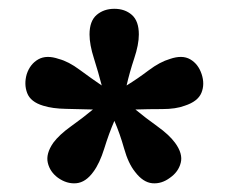

<svg xmlns="http://www.w3.org/2000/svg" viewBox="-20 -702 529 445"><path d="M447.3 -530.3Q455.1 -506.8 446.8 -486.8Q438.5 -466.8 408.2 -457Q387.7 -449.2 356 -449.2Q324.2 -449.2 293.9 -448.2Q317.4 -428.7 344.7 -409.2Q372.1 -389.6 385.7 -371.1Q404.3 -345.7 398.9 -324.7Q393.6 -303.7 374 -290Q354.5 -275.4 333 -277.3Q311.5 -279.3 293 -303.7Q277.3 -323.2 267.6 -357.9Q257.8 -392.6 245.1 -421.9Q232.4 -392.6 221.7 -357.9Q210.9 -323.2 196.3 -303.7Q178.7 -279.3 156.7 -277.3Q134.8 -275.4 114.3 -290Q95.7 -303.7 90.8 -324.7Q85.9 -345.7 103.5 -371.1Q117.2 -389.6 144.5 -409.2Q171.9 -428.7 195.3 -448.2Q165 -449.2 133.3 -449.7Q101.6 -450.2 80.1 -457Q50.8 -465.8 43 -486.3Q35.2 -506.8 42 -530.3Q49.8 -553.7 68.8 -564.5Q87.9 -575.2 116.2 -565.4Q138.7 -559.6 165 -540Q191.4 -520.5 215.8 -503.9Q208 -534.2 197.8 -566.4Q187.5 -598.6 187.5 -622.1Q187.5 -653.3 204.1 -667.5Q220.7 -681.6 245.1 -681.6Q269.5 -681.6 285.6 -667.5Q301.8 -653.3 301.8 -622.1Q301.8 -598.6 291 -566.4Q280.3 -534.2 273.4 -503.9Q298.8 -519.5 324.7 -539.1Q350.6 -558.6 374 -565.4Q402.3 -575.2 420.9 -564.5Q439.5 -553.7 447.3 -530.3Z"/></svg>

Font: Crimson Pro
Style: Bold
Weight: 700
Designer: Jacques Le Bailly
Foundry: Baron von Fonthausen
Version: Version 1.003